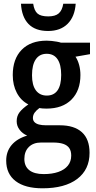

<svg xmlns="http://www.w3.org/2000/svg" viewBox="-20 -768 516 1028"><path d="M306.2 -539.6H461.9V-478L384.3 -464.4Q397 -445.3 403.8 -419.9Q410.6 -394.5 410.6 -366.2Q410.6 -283.2 362.8 -234.9Q314.9 -186.5 229 -186.5Q216.8 -186.5 207.3 -187.3Q197.8 -188 190.9 -189.5Q175.3 -178.2 165.8 -165.3Q156.2 -152.3 156.2 -136.2Q156.2 -123 164.6 -114.3Q172.9 -105.5 188.7 -101.3Q204.6 -97.2 226.1 -97.2H300.3Q377.4 -97.2 418.5 -60.1Q459.5 -22.9 459.5 50.3Q459.5 140.1 393.3 190.2Q327.1 240.2 207.5 240.2Q114.3 240.2 63.7 201.7Q13.2 163.1 13.2 91.8Q13.2 43 42.2 8.5Q71.3 -25.9 125.5 -42Q101.1 -52.2 85.2 -72.8Q69.3 -93.3 69.3 -119.1Q69.3 -147 84.7 -167Q100.1 -187 131.8 -209Q92.3 -229 70.3 -270.5Q48.3 -312 48.3 -366.2Q48.3 -452.6 96.2 -501.5Q144 -550.3 230 -550.3Q242.7 -550.3 256.8 -548.8Q271 -547.4 284.4 -544.9Q297.9 -542.5 306.2 -539.6ZM110.4 83Q110.4 122.1 136.7 143.1Q163.1 164.1 213.9 164.1Q259.3 164.1 292.2 152.6Q325.2 141.1 343.3 118.9Q361.3 96.7 361.3 64.9Q361.3 40 350.6 24.7Q339.8 9.3 318.4 2.2Q296.9 -4.9 263.7 -4.9H199.7Q158.7 -4.9 134.5 18.8Q110.4 42.5 110.4 83ZM151.4 -365.2Q151.4 -312 172.1 -284.2Q192.9 -256.3 230.5 -256.3Q268.6 -256.3 288.1 -284.2Q307.6 -312 307.6 -366.7Q307.6 -422.4 287.8 -451.2Q268.1 -480 230 -480Q191.9 -480 171.6 -450.4Q151.4 -420.9 151.4 -365.2ZM237.3 -602.1Q168.9 -602.1 132.6 -639.6Q96.2 -677.2 92.3 -748H157.7Q163.1 -710.9 180.7 -695.6Q198.2 -680.2 238.3 -680.2Q275.9 -680.2 294.4 -696.3Q313 -712.4 318.8 -748H385.3Q380.4 -678.7 342 -640.4Q303.7 -602.1 237.3 -602.1Z"/></svg>

Font: Open Sans
Style: Regular
Weight: 600
Width: 3
Foundry: Ascender Corporation
Version: Version 1.000